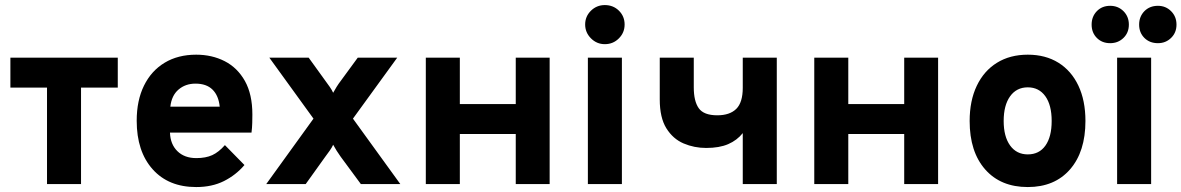

<svg xmlns="http://www.w3.org/2000/svg" viewBox="-20 -744 4775 776"><path d="M170 0V-390H22V-511H456V-390H307.5V0Z M773 12Q661 12 596.8 -60Q532.5 -132 532.5 -256Q532.5 -338 562 -398Q591.5 -458 645.5 -490.5Q699.5 -523 773 -523Q836.5 -523 888 -496.8Q939.5 -470.5 969.8 -416.8Q1000 -363 1000 -281Q1000 -267 999.5 -247.2Q999 -227.5 996.5 -208H667Q668.5 -161 697 -133Q725.5 -105 773.5 -105Q811.5 -105 837.8 -117Q864 -129 889 -157.5L968 -77Q933.5 -36.5 885.2 -12.2Q837 12 773 12ZM668.5 -313H868Q863.5 -357.5 839 -381.8Q814.5 -406 770 -406Q729.5 -406 701.5 -382Q673.5 -358 668.5 -313Z M1056 0 1247 -264.5 1068.5 -511H1227.5L1295 -417.5Q1303.5 -406 1312.8 -392.8Q1322 -379.5 1326.5 -369Q1332 -379.5 1340.5 -393Q1349 -406.5 1357.5 -417.5L1426 -511H1585.5L1406.5 -264.5L1598 0H1438.5L1357 -110.5Q1349 -121.5 1340.5 -135Q1332 -148.5 1326.5 -159Q1322 -148.5 1312.5 -135Q1303 -121.5 1295 -111L1215.5 0Z M1701 0V-511H1838.5V-323.5H2064.5V-511H2201.5V0H2064.5V-202.5H1838.5V0Z M2424.5 -565.5Q2392 -565.5 2368.5 -589Q2345 -612.5 2345 -645Q2345 -677.5 2368.2 -700.5Q2391.5 -723.5 2424.5 -723.5Q2458.5 -723.5 2481.5 -700.8Q2504.5 -678 2504.5 -645Q2504.5 -612 2481.2 -588.8Q2458 -565.5 2424.5 -565.5ZM2356 0V-511H2493.5V0Z M2982 0V-206Q2959 -177 2923.2 -161.5Q2887.5 -146 2834 -146Q2786 -146 2743 -164.2Q2700 -182.5 2673.2 -225.5Q2646.5 -268.5 2646.5 -342V-511H2784V-391Q2784 -335 2804.2 -306.5Q2824.5 -278 2879 -278Q2929.5 -278 2955.8 -304Q2982 -330 2982 -389V-511H3119.5V0Z M3271 0V-511H3408.5V-323.5H3634.5V-511H3771.5V0H3634.5V-202.5H3408.5V0Z M4134 12Q4024.5 12 3961.8 -59.2Q3899 -130.5 3899 -255Q3899 -337 3927.8 -397.2Q3956.5 -457.5 4009.2 -490.2Q4062 -523 4134 -523Q4205.5 -523 4257.8 -490.5Q4310 -458 4338.5 -397.8Q4367 -337.5 4367 -255Q4367 -131 4304.8 -59.5Q4242.5 12 4134 12ZM4134 -120Q4180 -120 4205.2 -155.5Q4230.5 -191 4230.5 -255Q4230.5 -319.5 4204.8 -355.2Q4179 -391 4134 -391Q4088.5 -391 4062.5 -354.8Q4036.5 -318.5 4036.5 -255Q4036.5 -192 4062.5 -156Q4088.5 -120 4134 -120Z M4495 0V-511H4632.5V0ZM4660 -569.5Q4626.5 -569.5 4605.2 -590.8Q4584 -612 4584 -644.5Q4584 -677 4605.2 -698.8Q4626.5 -720.5 4660 -720.5Q4691.5 -720.5 4713.2 -698.8Q4735 -677 4735 -644.5Q4735 -612 4713.2 -590.8Q4691.5 -569.5 4660 -569.5ZM4467 -569.5Q4434 -569.5 4413 -590.8Q4392 -612 4392 -644.5Q4392 -677 4413 -698.8Q4434 -720.5 4467 -720.5Q4499 -720.5 4520.8 -698.8Q4542.5 -677 4542.5 -644.5Q4542.5 -612 4520.8 -590.8Q4499 -569.5 4467 -569.5Z"/></svg>

Font: Overpass ExtraBold
Style: Regular
Weight: 800
Designer: Delve Withrington, Dave Bailey, Thomas Jockin
Foundry: Delve Fonts LLC
Version: Version 4.000; ttfautohint (v1.8.3)